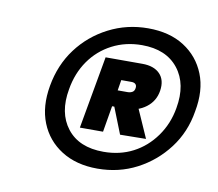

<svg xmlns="http://www.w3.org/2000/svg" viewBox="-56 -777 629 555"><g transform="rotate(10 258.5 -499.5)"><path d="M262 -287Q200 -287 156.5 -314.5Q113 -342 94 -389.5Q75 -437 86 -499Q97 -562 132.5 -609.5Q168 -657 221.5 -684.5Q275 -712 337 -712Q400 -712 443 -684.5Q486 -657 505 -609.5Q524 -562 512 -499Q502 -437 466 -389.5Q430 -342 377.5 -314.5Q325 -287 262 -287ZM310 -395 272 -491H344L386 -396ZM271 -338Q319 -338 357.5 -358Q396 -378 422.5 -415Q449 -452 457 -499Q470 -571 434.5 -616Q399 -661 328 -661Q280 -661 240.5 -640.5Q201 -620 175.5 -583.5Q150 -547 142 -499Q129 -428 164 -383Q199 -338 271 -338ZM192 -395 230 -608H338Q372 -608 389.5 -590Q407 -572 402 -540Q397 -509 372.5 -490.5Q348 -472 314 -472H273L260 -395ZM281 -520H310Q318 -520 324 -523.5Q330 -527 331 -536Q332 -543 328 -547Q324 -551 316 -551H286Z"/></g></svg>

Font: DM Sans Black
Style: Italic
Weight: 900
Italic angle: -10°
Designer: Colophon Foundry, Jonny Pinhorn
Foundry: Colophon Foundry
Version: Version 4.004;gftools[0.9.30]